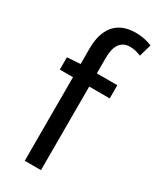

<svg xmlns="http://www.w3.org/2000/svg" viewBox="-206 -871 767 933"><g transform="rotate(30 178.0 -404.5)"><path d="M33 -469H107V0H198V-469H313V-543H198V-629C198 -699 223 -736 275 -736C294 -736 316 -731 336 -722L356 -791C329 -802 298 -809 265 -809C157 -809 107 -740 107 -630V-543L33 -538Z"/></g></svg>

Font: Kinto Sans
Style: Regular
Weight: 400
Designer: Authors: Ryoko NISHIZUKA  (kana & ideographs); Paul D. Hunt (Latin, Greek & Cyrillic); Wenlong ZHANG  (bopomofo); Sandol
Foundry: Adobe Systems Incorporated, ookami Inc.
Version: Version 0.001